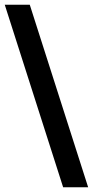

<svg xmlns="http://www.w3.org/2000/svg" viewBox="-31 -709 390 806"><path d="M339 77H234L-11 -689H94Z"/></svg>

Font: Bricolage Grotesque 48pt Medium
Style: Regular
Weight: 500
Designer: Mathieu Triay
Foundry: Atelier Triay
Version: Version 1.000; ttfautohint (v1.8.4.7-5d5b);gftools[0.9.32]